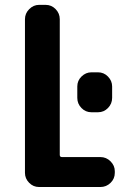

<svg xmlns="http://www.w3.org/2000/svg" viewBox="-20 -750 540 770"><path d="M373 -460Q396.5 -460 413.1 -442.9Q429.7 -425.8 429.7 -403.3V-357.4Q429.7 -334 413.1 -316.9Q396.5 -299.8 373 -299.8H346.7Q323.2 -299.8 306.6 -316.9Q290 -334 290 -357.4V-403.3Q290 -426.8 307.1 -443.4Q324.2 -460 346.7 -460ZM382.8 -120.1Q406.2 -120.1 423.3 -103Q440.4 -85.9 440.4 -63.5V-56.6Q440.4 -33.2 423.3 -16.6Q406.2 0 382.8 0H136.7Q113.3 0 96.7 -17.1Q80.1 -34.2 80.1 -56.6V-672.9Q80.1 -696.3 97.2 -713.4Q114.3 -730.5 136.7 -730.5H163.1Q186.5 -730.5 203.1 -713.4Q219.7 -696.3 219.7 -672.9V-128.9Q219.7 -120.1 228.5 -120.1Z"/></svg>

Font: Rounded Mgen+ 1m bold
Style: Bold
Weight: 700
Designer: [Source Han Sans]
Ryoko NISHIZUKA  (kana & ideographs); Paul D. Hunt (Latin, Greek & Cyrillic); Wenlong ZHANG  (bopomofo
Version: Version 1.059.20150602